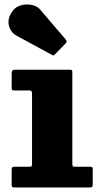

<svg xmlns="http://www.w3.org/2000/svg" viewBox="-20 -828 446 848"><path d="M208.5 -586Q214 -582.5 216.8 -583.5Q219.5 -584.5 223.5 -589L270 -636.5Q278.5 -645.5 269.5 -654.5L157.5 -785.5Q145 -801 121.5 -806Q98 -811 74.2 -805Q50.5 -799 37 -781Q12 -749 19 -717Q26 -685 54 -670ZM111.5 -428.5Q121.5 -428.5 121.5 -415.5V-103.5Q121.5 -95.5 119.2 -93.5Q117 -91.5 109 -91.5H46Q37 -91.5 34.2 -89Q31.5 -86.5 31.5 -77V-12.5Q31.5 -4.5 34 -2.2Q36.5 0 44.5 0H373Q383 0 386.2 -2.2Q389.5 -4.5 389.5 -14.5V-80Q389.5 -88 386.8 -89.8Q384 -91.5 376 -91.5H310Q303 -91.5 301.2 -94Q299.5 -96.5 299.5 -104V-510Q299.5 -516.5 297 -518.2Q294.5 -520 287.5 -520H45.5Q31.5 -520 31.5 -506.5V-439Q31.5 -432 34.2 -430.2Q37 -428.5 44 -428.5Z"/></svg>

Font: Besley ExtraBold
Style: Regular
Weight: 800
Designer: Owen Earl
Foundry: indestructible type*
Version: Version 2.001